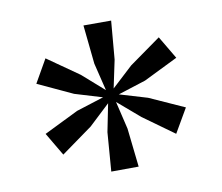

<svg xmlns="http://www.w3.org/2000/svg" viewBox="-63 -899 763 659"><g transform="rotate(-10 319.0 -569.0)"><path d="M274 -314 284.5 -449.5 304 -547 231 -478.5 122 -400 74.5 -480.5 194.5 -539.5 290.5 -570 194.5 -599 73 -655.5 119 -736 229 -659 304.5 -592.5 281 -689 267 -824.5H363.5L352 -690.5L331.5 -593.5L404.5 -661L514.5 -739.5L561.5 -660L442.5 -601.5L345.5 -570.5L442.5 -541.5L564.5 -486.5L516 -403L408.5 -480.5L331.5 -546.5L354.5 -449.5L369.5 -314.5Z"/></g></svg>

Font: Merriweather 24pt Medium
Style: Regular
Weight: 500
Designer: Eben Sorkin
Foundry: Eben Sorkin
Version: Version 2.100